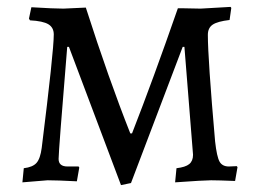

<svg xmlns="http://www.w3.org/2000/svg" viewBox="-20 -523 755 557"><path d="M662 2 669 -38 667 -41 644 -40C631.3 -40 622.3 -44.7 617 -54C611.7 -63.3 607.3 -83 604 -113C590 -273 583 -376 583 -422C583 -435.3 587.7 -445.2 597 -451.5C606.3 -457.8 622.7 -462.3 646 -465L651 -500L649 -503L562 -498L511 -499H496C448 -361 403.7 -240 363 -136H358C316 -242 273 -363.7 229 -501L164 -498C146 -498 115 -499.3 71 -502L64 -469L67 -464C92.3 -462.7 110.2 -458.8 120.5 -452.5C130.8 -446.2 136 -436.3 136 -423C136 -390.3 124.3 -280.7 101 -94C98.3 -73.3 93.3 -58.8 86 -50.5C78.7 -42.2 66.3 -37 49 -35L45 6L118 0C136.7 0 165 1 203 3L210 -37L208 -40H176C158.7 -40 150 -47.3 150 -62C150 -76.7 158.3 -185 175 -387H180L331 14L360 8L510 -387H515L540 -74C540 -62 536.3 -53 529 -47C521.7 -41 509.3 -37 492 -35L488 6C544 2 578.8 0 592.5 0C606.2 0 629.3 0.7 662 2Z"/></svg>

Font: Alegreya SC
Style: Regular
Weight: 400
Designer: Juan Pablo del Peral
Foundry: Juan Pablo del Peral
Version: Version 1.003